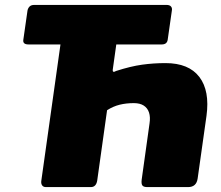

<svg xmlns="http://www.w3.org/2000/svg" viewBox="-20 -762 902 782"><path d="M580 0Q565 0 560 -6.5Q555 -13 557 -30L589 -259Q593 -285 587 -303.5Q581 -322 565.5 -332Q550 -342 525 -342Q494 -342 467.5 -335.5Q441 -329 416 -313L439 -478Q438 -464 453 -473Q512 -492 558.5 -498.5Q605 -505 654 -505Q749 -505 792 -448.5Q835 -392 821 -290L785 -35Q780 0 746 0ZM167 0Q157 0 152 -6.5Q147 -13 148 -24L244 -707Q247 -727 257.5 -734.5Q268 -742 288 -742H446Q463 -742 468.5 -735Q474 -728 472 -712L376 -27Q374 -14 367.5 -7Q361 0 350 0ZM96 -581Q72 -581 75 -600L92 -719Q94 -729 100.5 -735.5Q107 -742 120 -742H658Q671 -742 676.5 -735.5Q682 -729 680 -719L663 -600Q660 -581 639 -581Z"/></svg>

Font: Libre Franklin Black
Style: Italic
Weight: 900
Italic angle: -8°
Designer: Pablo Impallari, Rodrigo Fuenzalida, Nhung Nguyen
Foundry: Impallari Type
Version: Version 3.000